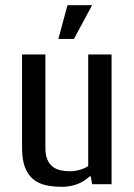

<svg xmlns="http://www.w3.org/2000/svg" viewBox="-20 -710 515 740"><path d="M320 -500H410V0H335L330 -30H325Q306 -11 278 -0.5Q250 10 220 10Q184 10 155.5 3.5Q127 -3 107 -20Q87 -37 76 -66Q65 -95 65 -140V-500H155V-140Q155 -114 162 -96.5Q169 -79 182 -68.5Q195 -58 212 -54Q229 -50 250 -50Q269 -50 289 -56Q309 -62 320 -70ZM205 -560 240 -690H335L265 -560Z"/></svg>

Font: Cuprum
Style: Regular
Weight: 400
Designer: Jovanny Lemonad
Foundry: Jovanny Lemonad
Version: Version 1.002